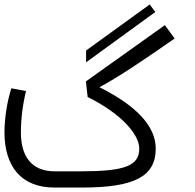

<svg xmlns="http://www.w3.org/2000/svg" viewBox="-20 -843 876 863"><path d="M653 -823 367 -616V-563L678 -789ZM427 -451C510 -495 623 -571 765 -670L721 -730L366 -477L374 -407C526 -332 606 -238 606 -175C606 -97 539 -73 345 -73H225C126 -73 73 -136 74 -250C74 -307 82 -373 97 -434L31 -446C12 -387 1 -316 0 -250C0 -95 75 0 225 0H348C581 0 680 -48 680 -175C680 -277 591 -369 427 -451Z"/></svg>

Font: Juman Normal
Style: Regular
Weight: 300
Designer: Bandar Raffah (Arabic) Julieta Ulanovsky (Latin)
Foundry: Caramella
Version: Version 5.022;PS 005.022;hotconv 1.0.88;makeotf.lib2.5.64775